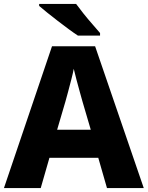

<svg xmlns="http://www.w3.org/2000/svg" viewBox="-20 -951 747 971"><path d="M521 0 477 -153H230L186 0H0L243 -717H461L707 0ZM397 -438Q392 -456 383.5 -486.5Q375 -517 366.5 -549Q358 -581 353 -603Q349 -581 340.5 -548.5Q332 -516 324 -485.5Q316 -455 311 -438L269 -295H439ZM365 -931Q381 -909 403 -881.5Q425 -854 447.5 -828.5Q470 -803 486 -784V-771H374Q354 -784 327.5 -803.5Q301 -823 272.5 -845Q244 -867 219 -887Q194 -907 178 -921V-931Z"/></svg>

Font: Noto Sans Gujarati UI ExtraBold
Style: Regular
Weight: 800
Designer: Jelle Bosma - Monotype Design Team, Universal Thirst
Foundry: Monotype Imaging Inc.
Version: Version 2.106; ttfautohint (v1.8.4.7-5d5b)